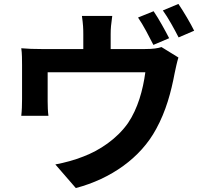

<svg xmlns="http://www.w3.org/2000/svg" viewBox="-20 -885 1040 975"><path d="M839 -691C820 -728 785 -792 760 -828L681 -796C708 -757 738 -698 759 -657ZM542 -636V-712C542 -741 544 -761 550 -804H396C402 -761 403 -741 403 -712V-636H190C152 -636 122 -637 88 -640C92 -616 92 -577 92 -555V-381C92 -354 91 -322 88 -297H226C223 -317 222 -349 222 -371V-518H718C706 -428 680 -334 630 -260C573 -179 485 -121 403 -90C361 -73 306 -58 261 -50L365 70C543 23 694 -83 773 -230C823 -321 849 -418 867 -514C871 -533 879 -571 886 -593L800 -646C782 -640 758 -636 717 -636ZM807 -832C834 -795 866 -736 887 -695L966 -729C949 -764 912 -827 886 -865Z"/></svg>

Font: Source Han Sans Old Style Bold
Style: Regular
Weight: 700
Designer: Ryoko NISHIZUKA (kana & ideographs); Paul D. Hunt (Latin, Greek & Cyrillic); Wenlong ZHANG (bopomofo); Sandoll Communica
Foundry: Adobe Systems Incorporated
Version: Version 1.004;PS 1.004;hotconv 1.0.81;makeotf.lib2.5.63406